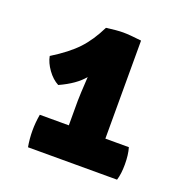

<svg xmlns="http://www.w3.org/2000/svg" viewBox="-91 -858 602 622"><g transform="rotate(20 210.0 -546.5)"><path d="M34 -621Q89 -655 119.5 -687.5Q150 -720 174 -769Q211 -774 232 -774Q253 -774 295 -769V-431H376Q383 -407 383 -374Q383 -341 376 -319H69Q64 -347 64 -375Q64 -403 69 -431H169V-515Q169 -533 173 -599Q147 -567 92 -542Q71 -553 54.5 -576Q38 -599 34 -621Z"/></g></svg>

Font: Signika
Style: Bold
Weight: 700
Designer: Anna Giedrys
Foundry: Anna Giedrys
Version: Version 1.001